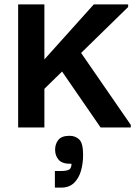

<svg xmlns="http://www.w3.org/2000/svg" viewBox="-20 -583 631 878"><path d="M180 -174V-308L409 -563H566V-551ZM63 0V-563H183V0ZM440 0 241 -289 328 -374 578 -12V0ZM231 275V199H258Q285 199 296 192.5Q307 186 307 166Q265 167 248.5 148Q232 129 232 102Q232 75 247 56.5Q262 38 298 38Q325 38 342.5 55Q360 72 360 125Q360 165 350 199Q340 233 318 254Q296 275 259 275Z"/></svg>

Font: Darker Grotesque ExtraBold
Style: Regular
Weight: 800
Designer: Gabriel Lam
Foundry: TypeRant
Version: Version 1.000;gftools[0.9.28]